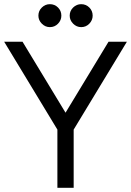

<svg xmlns="http://www.w3.org/2000/svg" viewBox="-25 -900 628 920"><path d="M-5 -700H83L289 -360L495 -700H583L328 -279V0H250V-279ZM309 -825Q309 -848 325.5 -864Q342 -880 364 -880Q387 -880 403 -864Q419 -848 419 -825Q419 -803 403 -786.5Q387 -770 364 -770Q342 -770 325.5 -786.5Q309 -803 309 -825ZM214 -880Q237 -880 253 -864Q269 -848 269 -825Q269 -803 253 -786.5Q237 -770 214 -770Q192 -770 175.5 -786.5Q159 -803 159 -825Q159 -848 175.5 -864Q192 -880 214 -880Z"/></svg>

Font: MedMera Sans
Style: Regular
Weight: 400
Designer: Kasper Nordkvist
Foundry: UNCUT.wtf
Version: Version 1.300